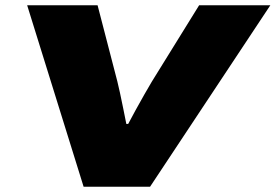

<svg xmlns="http://www.w3.org/2000/svg" viewBox="-20 -708 1045 728"><path d="M297 0 83 -688H350L425 -399Q429 -384 435 -355.5Q441 -327 447.5 -295.5Q454 -264 459 -238H466Q478 -261 494.5 -291Q511 -321 527.5 -350Q544 -379 556 -399L735 -688H1005L549 0Z"/></svg>

Font: Archivo Expanded Black
Style: Italic
Weight: 900
Width: 7
Italic angle: -10°
Designer: Hector Gatti
Foundry: Omnibus-Type
Version: Version 2.001